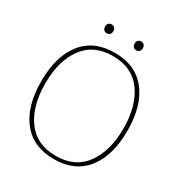

<svg xmlns="http://www.w3.org/2000/svg" viewBox="-197 -981 1057 1127"><g transform="rotate(30 332.0 -417.5)"><path d="M204 -815Q204 -829 212 -837Q220 -845 232 -845Q244 -845 252 -837Q260 -829 260 -815Q260 -801 252 -793Q244 -785 232 -785Q220 -785 212 -793Q204 -801 204 -815ZM404 -815Q404 -829 412 -837Q420 -845 432 -845Q444 -845 452 -837Q460 -829 460 -815Q460 -801 452 -793Q444 -785 432 -785Q420 -785 412 -793Q404 -801 404 -815ZM40 -350Q40 -519 115.5 -614.5Q191 -710 332 -710Q473 -710 548.5 -614.5Q624 -519 624 -350Q624 -181 548.5 -85.5Q473 10 332 10Q191 10 115.5 -85.5Q40 -181 40 -350ZM597 -350Q597 -503 529.5 -595.5Q462 -688 332 -688Q202 -688 134.5 -595.5Q67 -503 67 -350Q67 -197 134.5 -104.5Q202 -12 332 -12Q462 -12 529.5 -104.5Q597 -197 597 -350Z"/></g></svg>

Font: Trirong Thin
Style: Regular
Weight: 250
Designer: Katatrad Team
Foundry: CadsonDemak
Version: Version 1.001